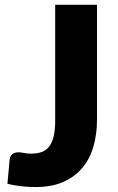

<svg xmlns="http://www.w3.org/2000/svg" viewBox="-20 -748 476 776"><path d="M372 -264Q372 -203 356.8 -153Q341.5 -103 310.8 -67.2Q280 -31.5 233.5 -11.8Q187 8 124 8Q95.5 8 67.8 5Q40 2 10 -5L19 -103.5Q20.5 -116.5 29.5 -124.5Q38.5 -132.5 55 -132.5Q63.5 -132.5 76 -129.8Q88.5 -127 106 -127Q130.5 -127 148.8 -133.8Q167 -140.5 179 -156.2Q191 -172 197 -197.5Q203 -223 203 -260.5V-728.5H372Z"/></svg>

Font: Lato 2
Style: Regular
Weight: 900
Designer: Lukasz Dziedzic with Adam Twardoch and Botio Nikoltchev
Foundry: tyPoland Lukasz Dziedzic
Version: Version 2.015; 2015-08-06; http://www.latofonts.com/